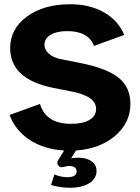

<svg xmlns="http://www.w3.org/2000/svg" viewBox="-20 -700 659 907"><path d="M271 90Q263 90 257 83.5Q251 77 251 68Q251 61 253 59L283 11Q188 5 121 -38.5Q54 -82 25 -157L169 -209Q197 -115 315 -115Q371 -115 402.5 -133.5Q434 -152 434 -185Q434 -247 312 -269L231 -285Q28 -326 28 -473Q28 -564 107.5 -622Q187 -680 311 -680Q404 -680 471.5 -641.5Q539 -603 567 -535L424 -483Q398 -553 297 -553Q248 -553 219 -535.5Q190 -518 190 -489Q190 -465 210.5 -446.5Q231 -428 266 -421L356 -403Q484 -378 540 -333Q596 -288 596 -209Q596 -120 524 -58.5Q452 3 339 11L316 48Q330 45 350 45Q389 45 412.5 62Q436 79 436 107Q436 144 401.5 165.5Q367 187 309 187Q266 187 221 174L237 124Q267 137 298 137Q342 137 342 110Q342 84 305 84Q298 84 288 87Q278 90 271 90Z"/></svg>

Font: Atkinson Hyperlegible Pro
Style: Bold
Weight: 700
Designer: Elliott Scott, Megan Eiswerth, Linus Boman, Theodore Petrosky, Jacob Perez
Foundry: Braille Institute
Version: Version 1.5.1